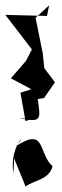

<svg xmlns="http://www.w3.org/2000/svg" viewBox="-27 -655 233 723"><path d="M26 -61C16 -80 71 48 69 48C99 23 157 24 171 -29C116 -77 147 -179 34 -105C89 -170 4 -105 24 -2ZM150 -595 -7 -599 93 -469 71 -426 14 -360 91 -319 50 -306 69 -199C95 -208 106 -206 45 -210C129 -193 127 -203 115 -282L139 -286L180 -345L140 -398L134 -454L107 -588L158 -635Z"/></svg>

Font: Charger Distortion
Style: 2
Weight: 400
Designer: Jasper
Foundry: Cannot Into Space Fonts
Version: Version 0.98